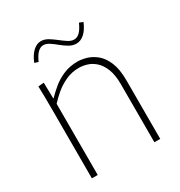

<svg xmlns="http://www.w3.org/2000/svg" viewBox="-167 -823 880 939"><g transform="rotate(-30 273.0 -353.0)"><path d="M80 -395Q80 -433 79.5 -462Q79 -491 78 -520L110 -523L112 -433H114Q133 -453 160.5 -476Q188 -499 224 -514.5Q260 -530 304 -530Q327 -530 354.5 -522Q382 -514 407.5 -493Q433 -472 449.5 -432.5Q466 -393 466 -331V0H433V-327Q433 -380 419.5 -414Q406 -448 384.5 -467Q363 -486 339 -493Q315 -500 295 -500Q254 -500 219.5 -484Q185 -468 158.5 -445.5Q132 -423 113 -402V0H80ZM406 -691 427 -683Q411 -645 390 -626.5Q369 -608 345 -608Q325 -608 305.5 -619Q286 -630 267.5 -645.5Q249 -661 232 -672Q215 -683 199 -683Q182 -683 167 -668Q152 -653 139 -623L118 -630Q133 -667 154 -686.5Q175 -706 199 -706Q219 -706 238 -694.5Q257 -683 276 -668Q295 -653 312 -642Q329 -631 345 -631Q363 -631 377.5 -645.5Q392 -660 406 -691Z"/></g></svg>

Font: Murecho Thin ExtraLight
Style: Regular
Weight: 250
Version: Version 1.010